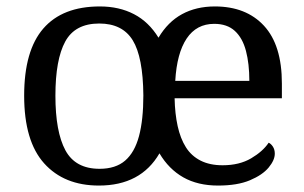

<svg xmlns="http://www.w3.org/2000/svg" viewBox="-20 -566 945 596"><path d="M287 10Q179 10 117 -59Q55 -128 55 -269Q55 -409 114.5 -477.5Q174 -546 290 -546Q350 -546 396 -522Q442 -498 472 -449Q501 -498 545 -522Q589 -546 647 -546Q744 -546 799.5 -486Q855 -426 855 -307V-261H522Q523 -213 531.5 -174.5Q540 -136 557 -109Q574 -82 602.5 -67.5Q631 -53 671 -53Q723 -53 759.5 -74.5Q796 -96 814 -123Q821 -120 827 -111Q833 -102 833 -89Q833 -69 814 -46Q795 -23 756 -6.5Q717 10 657 10Q594 10 549 -15.5Q504 -41 475 -90Q446 -40 399 -15Q352 10 287 10ZM289 -42Q339 -42 368.5 -67.5Q398 -93 411.5 -143.5Q425 -194 425 -270Q424 -389 392 -441Q360 -493 288 -493Q213 -493 182.5 -437Q152 -381 152 -269Q152 -157 183 -99.5Q214 -42 289 -42ZM754 -315Q754 -368 743.5 -408Q733 -448 709 -470Q685 -492 645 -492Q590 -492 559.5 -446.5Q529 -401 524 -315Z"/></svg>

Font: Noto Serif Georgian
Style: Regular
Weight: 400
Designer: Monotype Design Team, Akaki Razmadze
Foundry: Google LLC
Version: Version 2.002